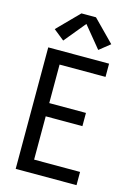

<svg xmlns="http://www.w3.org/2000/svg" viewBox="-142 -1050 785 1122"><g transform="rotate(15 250.0 -488.5)"><path d="M70 0V-735H438V-655H160V-422H382V-342H160V-80H438V0ZM144 -796 79 -848 206 -977H294L421 -848L356 -796L250 -925Z"/></g></svg>

Font: Iosevka SS04 Medium
Style: Regular
Weight: 500
Monospace: yes
Designer: Belleve Invis
Foundry: Belleve Invis
Version: Version 19.0.0; ttfautohint (v1.8.4)